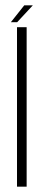

<svg xmlns="http://www.w3.org/2000/svg" viewBox="-20 -697 180 717"><path d="M43.5 0V-595.5H79.5V0ZM20.5 -614 70.5 -677H102.5L44 -614Z"/></svg>

Font: Anybody ExtraLight
Style: Regular
Weight: 200
Designer: Tyler Finck
Foundry: Etcetera Type Company
Version: Version 1.010; ttfautohint (v1.8.3) -l 8 -r 50 -G 200 -x 14 